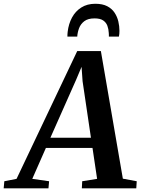

<svg xmlns="http://www.w3.org/2000/svg" viewBox="-92 -1024 764 1044"><path d="M-72 0 -68.5 -38.5 -2 -51.5 328 -746.5H456.5L576 -52.5L651.5 -38.5L649 0H353L355 -38.5L436 -51.5L411 -219.5H157.5L83.5 -51.5L175 -38.5L171.5 0ZM182 -275H402.5L357 -582.5L351.5 -660.5L322 -590.5ZM426.5 -1003.5Q465.5 -1003.5 491 -990.2Q516.5 -977 531 -955Q545.5 -933 551.5 -907.2Q557.5 -881.5 557.5 -856.5Q557.5 -848 556.8 -840Q556 -832 554.5 -825H500Q500 -829.5 500 -834Q500 -838.5 499.5 -844.5Q498.5 -866 491.8 -884Q485 -902 468.8 -913Q452.5 -924 422 -924Q386.5 -924 366.5 -908.8Q346.5 -893.5 338 -870.8Q329.5 -848 328 -825H274.5Q274.5 -832 274.8 -838.2Q275 -844.5 276 -851.5Q281 -894 299.5 -928.5Q318 -963 350 -983.2Q382 -1003.5 426.5 -1003.5Z"/></svg>

Font: Merriweather 48pt SemiBold
Style: Italic
Weight: 600
Italic angle: -7.8°
Designer: Eben Sorkin
Foundry: Eben Sorkin
Version: Version 2.101